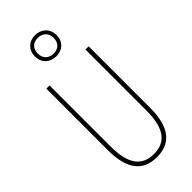

<svg xmlns="http://www.w3.org/2000/svg" viewBox="-306 -1032 1097 1097"><g transform="rotate(-45 243.0 -483.0)"><path d="M244 -804C294 -804 330 -837 330 -889C330 -942 292 -976 242 -976C194 -976 156 -944 156 -890C156 -835 196 -804 244 -804ZM244 -826C201 -826 179 -855 179 -890C179 -927 201 -954 242 -954C282 -954 307 -928 307 -889C307 -851 283 -826 244 -826ZM414 -217V-714H388V-221C388 -63 328 -15 243 -15C152 -15 98 -71 98 -221V-714H72V-217C72 -59 133 10 243 10C338 10 414 -42 414 -217Z"/></g></svg>

Font: Noto Sans Oriya ExtCond Thin
Style: Regular
Weight: 100
Width: 2
Designer: Amélie Bonet and Sol Matas
Foundry: Google LLC
Version: Version 2.006